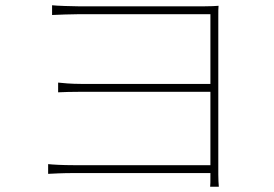

<svg xmlns="http://www.w3.org/2000/svg" viewBox="-20 -697 1040 730"><path d="M178 -677V-640C192 -641 259 -643 278 -643C315 -643 746 -643 780 -643C780 -610 780 -166 780 -31C780 -4 780 3 779 13H812C811 -2 810 -12 810 -33C810 -147 810 -599 810 -636C810 -658 810 -664 811 -675C797 -674 784 -673 757 -673C657 -673 315 -673 278 -673C259 -673 192 -675 178 -677ZM201 -383V-346C222 -347 251 -348 289 -348C355 -348 764 -348 802 -348V-378C764 -378 355 -378 287 -378C251 -378 218 -381 201 -383ZM163 -73V-36C182 -37 218 -39 261 -39C325 -39 747 -39 803 -39V-69C746 -69 324 -69 260 -69C218 -69 182 -71 163 -73Z"/></svg>

Font: Source Han Sans JP VF
Style: Regular
Weight: 250
Designer: Ryoko NISHIZUKA 西塚涼子 (kana, bopomofo & ideographs); Paul D. Hunt (Latin, Greek & Cyrillic); Sandoll Communications 산돌커뮤니
Foundry: Adobe
Version: Version 2.004;hotconv 1.0.118;makeotfexe 2.5.65603